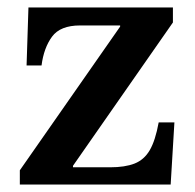

<svg xmlns="http://www.w3.org/2000/svg" viewBox="-20 -493 521 513"><path d="M436 0H33V-38L301 -422V-425H194Q141 -425 119 -395Q97 -365 91 -318H51L56 -473H442V-433L175 -50V-46H274Q314 -46 339.5 -56Q365 -66 380 -91.5Q395 -117 404 -166H446Z"/></svg>

Font: STIX Two Text SemiBold
Style: Regular
Weight: 600
Designer: Ross Mills, John Hudson & Paul Hanslow, Tiro Typeworks Ltd; with prior portions MicroPress Inc., and Coen Hoffman.
Foundry: Tiro Typeworks Ltd
Version: Version 2.13 b171